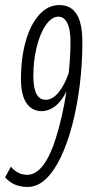

<svg xmlns="http://www.w3.org/2000/svg" viewBox="-32 -730 346 760"><path d="M203 -710Q248 -710 271 -674.5Q294 -639 294 -563Q294 -476 283.5 -392Q273 -308 254 -235.5Q235 -163 208.5 -107.5Q182 -52 149 -21Q116 10 77 10Q50 10 28 1Q6 -8 -12 -28L11 -70Q27 -52 43 -45Q59 -38 75 -38Q111 -38 140 -77.5Q169 -117 189 -183Q216 -269 231 -368Q211 -328 185.5 -309Q160 -290 133 -290Q95 -290 73 -321.5Q51 -353 51 -417Q51 -501 70 -567.5Q89 -634 123.5 -672Q158 -710 203 -710ZM100 -429Q100 -335 149 -335Q176 -335 200 -364.5Q224 -394 240 -441Q247 -505 247 -565Q247 -613 234.5 -638.5Q222 -664 199 -664Q173 -664 150 -631.5Q127 -599 113.5 -545Q100 -491 100 -429Z"/></svg>

Font: Georama ExtraCondensed Light
Style: Italic
Weight: 300
Width: 2
Italic angle: -9°
Designer: Jean-Baptiste Levee
Foundry: Production Type
Version: Version 1.000